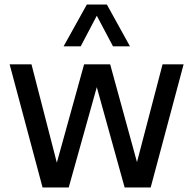

<svg xmlns="http://www.w3.org/2000/svg" viewBox="-20 -828 854 848"><path d="M698 -544H791L645.5 0H530.5L407.5 -443L283.5 0H168L22.5 -544H119L231 -109.5L351.5 -544H466.5L585 -112ZM554 -623.5H479L407.5 -758.5L336.5 -623.5H261L363.5 -808H452Z"/></svg>

Font: Encode Sans Semi Condensed Medium
Style: Regular
Weight: 500
Width: 4
Designer: Multiple Designers
Foundry: Impallari Type
Version: Version 2.000